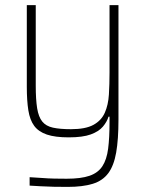

<svg xmlns="http://www.w3.org/2000/svg" viewBox="-20 -530 571 752"><path d="M245 202Q218 202 190.5 201.5Q163 201 139 199.5Q115 198 96 197V164Q119 165 143.5 167Q168 169 193 169.5Q218 170 241 170Q297 170 330.5 158.5Q364 147 381 121Q398 95 403.5 52.5Q409 10 409 -52V-73H405Q399 -53 383 -34Q367 -15 335.5 -3.5Q304 8 249 8Q196 8 163.5 -3Q131 -14 114 -37Q97 -60 91 -98Q85 -136 85 -190V-510H120V-195Q120 -140 125.5 -106Q131 -72 145.5 -54Q160 -36 187.5 -30Q215 -24 258 -24Q315 -24 346 -41Q377 -58 390.5 -88.5Q404 -119 406.5 -159.5Q409 -200 409 -246V-510H444V-61Q444 16 435 67.5Q426 119 404 148.5Q382 178 343 190Q304 202 245 202Z"/></svg>

Font: Saira Thin SemiCondensed
Style: Regular
Weight: 100
Width: 4
Version: Version 1.101